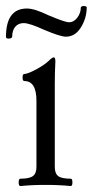

<svg xmlns="http://www.w3.org/2000/svg" viewBox="-27 -625 313 649"><path d="M195.8 -501Q177.2 -501 123 -523.9Q72.8 -546.9 53.2 -546.9Q35.2 -546.9 24.7 -534.7Q14.2 -522.5 14.2 -501Q13.7 -497.1 8.5 -495.4Q3.4 -493.7 -1.7 -494.9Q-6.8 -496.1 -6.8 -500Q-6.8 -596.2 64 -596.2Q89.8 -596.2 137.2 -573.2Q192.4 -549.8 206.1 -549.8Q222.7 -549.8 234.4 -565.4Q246.1 -581.1 246.1 -599.1Q246.1 -602.5 251 -604Q255.9 -605.5 261 -604.2Q266.1 -603 266.1 -600.1Q266.1 -564 246.6 -532.5Q227.1 -501 195.8 -501ZM42 3.9Q36.1 3.9 36.1 -8.5Q36.1 -21 42 -21Q72.3 -21 84.2 -29.8Q96.2 -38.6 96.2 -61V-284.2Q96.2 -351.1 55.2 -351.1Q49.3 -351.1 49.3 -363Q49.3 -375 55.2 -375Q66.4 -375 94.7 -390.1Q123 -405.3 137.2 -418.9Q149.4 -431.2 154.8 -431.2Q160.2 -431.2 160.2 -417Q158.2 -381.8 158.2 -341.8V-61Q158.2 -38.6 169.7 -29.8Q181.2 -21 211.9 -21Q217.8 -21 217.8 -8.5Q217.8 3.9 211.9 3.9Q174.8 0 127 0Q79.1 0 42 3.9Z"/></svg>

Font: Junicode SmCond Light
Style: Regular
Weight: 300
Width: 4
Designer: Peter S. Baker
Version: Version 2.206